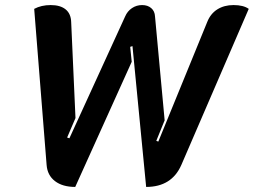

<svg xmlns="http://www.w3.org/2000/svg" viewBox="-20 -729 1002 758"><path d="M164 -78 115 -694Q143 -709 180 -709Q218 -709 239 -692Q260 -675 261 -642L278 -263L245 -186L254 -183L474 -664Q483 -685 501 -697Q519 -709 541 -709Q563 -709 577 -697Q591 -685 592 -664L630 -254L597 -173L605 -170L798 -642Q811 -675 838 -692Q865 -709 902 -709Q941 -709 962 -694L696 -78Q658 9 557 9L503 -547L494 -544L500 -485L277 9Q227 9 197 -14Q167 -37 164 -78Z"/></svg>

Font: K2D
Style: Bold Italic
Weight: 700
Italic angle: -10°
Designer: Katatrad Aksorn Co.,Ltd.
Foundry: Cadson Demak Co.,Ltd.
Version: Version 1.000; ttfautohint (v1.6)